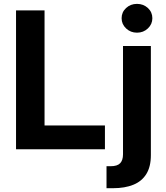

<svg xmlns="http://www.w3.org/2000/svg" viewBox="-20 -782 871 1006"><path d="M64 0V-727.5H213.4V-124.5H529.8V0ZM624.5 -541H770.5V30.8Q770.5 91.3 746.8 129.6Q723.1 168 678.7 186Q634.3 204.1 572.3 204.1H538.1V88.9H559.6Q594.7 88.9 609.6 73.2Q624.5 57.6 624.5 26.4ZM697.8 -610.8Q664.1 -610.8 640.6 -633.1Q617.2 -655.3 617.2 -686.5Q617.2 -718.3 640.6 -740Q664.1 -761.7 697.8 -761.7Q731.4 -761.7 754.9 -740Q778.3 -718.3 778.3 -686.5Q778.3 -655.3 754.9 -633.1Q731.4 -610.8 697.8 -610.8Z"/></svg>

Font: Inter 17pt
Style: Bold
Weight: 700
Version: Version 4.001;git-66647c0bb